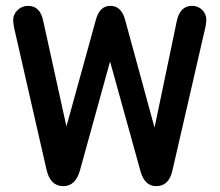

<svg xmlns="http://www.w3.org/2000/svg" viewBox="-20 -626 751 656"><path d="M207 -194 128 -553Q118 -606 76 -606Q55 -606 40 -591.5Q25 -577 25 -557Q25 -551 26 -544.5Q27 -538 28 -532L139 -46Q152 10 196 10Q238 10 253 -43L356 -416L460 -41Q474 10 514 10Q557 10 569 -43L682 -534Q683 -540 684 -546.5Q685 -553 685 -558Q685 -578 671 -592Q657 -606 636 -606Q595 -606 584 -554L508 -190L407 -560Q394 -606 357 -606Q321 -606 308 -560Z"/></svg>

Font: Beiruti SemiBold
Style: Regular
Weight: 600
Designer: Arlette Boutros
Foundry: Boutros
Version: Version 1.41